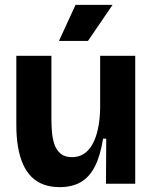

<svg xmlns="http://www.w3.org/2000/svg" viewBox="-20 -754 628 788"><path d="M225 14Q188 14 159.5 3.5Q131 -7 110 -27.5Q89 -48 75 -79Q61 -110 54 -150.5Q47 -191 47 -241V-525H191V-264Q191 -242 193 -215Q195 -188 202.5 -164Q210 -140 227.5 -124.5Q245 -109 276 -109Q303 -109 324 -122.5Q345 -136 359.5 -162Q374 -188 382 -225Q390 -262 391 -309V-525H535V-228V0H415L416 -185H403Q392 -115 369.5 -71Q347 -27 311.5 -6.5Q276 14 225 14ZM341 -586H222L290 -734H442Z"/></svg>

Font: Bricolage Grotesque 28pt
Style: Bold
Weight: 700
Designer: Mathieu Triay
Foundry: Atelier Triay
Version: Version 1.000;gftools[0.9.30]